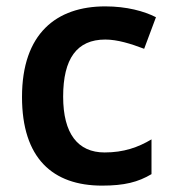

<svg xmlns="http://www.w3.org/2000/svg" viewBox="-20 -638 541 602"><path d="M300 -56C370 -56 413 -67 455 -92V-201C413 -176 368 -160 308 -160C224 -160 178 -219 178 -335C178 -454 221 -514 310 -514C348 -514 390 -501 432 -485L469 -584C432 -603 377 -618 310 -618C157 -618 49 -533 49 -334C49 -142 145 -56 300 -56Z"/></svg>

Font: Noto Sans Malayalam UI SemiBold
Style: Regular
Weight: 600
Designer: Jelle Bosma - Monotype Design Team
Foundry: Monotype Imaging Inc.
Version: Version 2.104